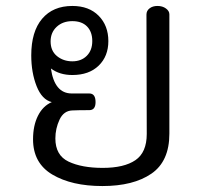

<svg xmlns="http://www.w3.org/2000/svg" viewBox="-20 -623 681 645"><path d="M549 -575V-174Q549 -81 488.5 -39.5Q428 2 324 2Q221 2 156 -36.5Q91 -75 91 -155Q91 -201 107.5 -234Q124 -267 154 -280Q121 -288 103 -333.5Q85 -379 85 -437Q85 -517 121.5 -560Q158 -603 223 -603Q279 -603 311.5 -570Q344 -537 344 -485Q344 -434 311.5 -402.5Q279 -371 223 -371Q180 -371 151 -393Q163 -309 221 -309H280Q301 -309 301 -280Q301 -253 280 -253Q243 -253 223 -252Q194 -251 180 -221Q166 -191 166 -158Q166 -101 210.5 -80Q255 -59 325 -59Q397 -59 435 -85Q473 -111 473 -173L472 -574Q472 -587 482.5 -595Q493 -603 509 -603Q526 -603 537.5 -594.5Q549 -586 549 -575ZM150 -484Q150 -452 171.5 -434.5Q193 -417 223 -417Q253 -417 271.5 -435.5Q290 -454 290 -485Q290 -516 272.5 -534Q255 -552 223 -552Q191 -552 170.5 -533Q150 -514 150 -484Z"/></svg>

Font: Mali
Style: Regular
Weight: 400
Version: Version 1.000; ttfautohint (v1.6)